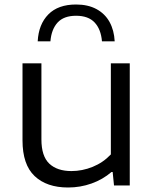

<svg xmlns="http://www.w3.org/2000/svg" viewBox="-20 -824 684 853"><path d="M80 -200.5V-542.5H164V-204.5Q164 -130 199 -97Q234 -64 297.5 -64Q345.5 -64 391.8 -82.8Q438 -101.5 472.5 -138V-542.5H556.5V0H486.5L480.5 -60H475.5Q436.5 -26.5 386.8 -8.8Q337 9 282.5 9Q187.5 9 133.8 -41.8Q80 -92.5 80 -200.5ZM318 -804Q371 -804 408.8 -783.5Q446.5 -763 466.8 -726.2Q487 -689.5 489.5 -640.5H433Q428.5 -694 400.5 -724Q372.5 -754 318 -754Q263.5 -754 236 -724Q208.5 -694 204 -640.5H147.5Q151.5 -716 194.8 -760Q238 -804 318 -804Z"/></svg>

Font: Encode Sans Expanded
Style: Regular
Weight: 400
Width: 7
Designer: Multiple Designers
Foundry: Impallari Type
Version: Version 2.000